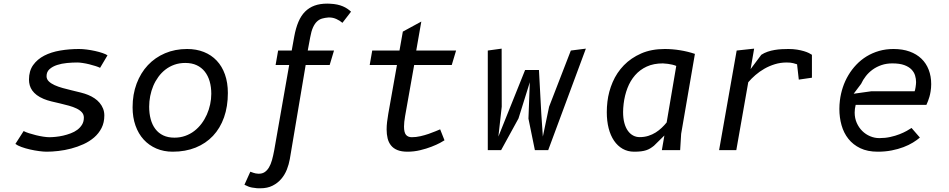

<svg xmlns="http://www.w3.org/2000/svg" viewBox="-20 -829 5240 1060"><path d="M532.5 -454.5Q524 -459 507.8 -464.2Q491.5 -469.5 473.2 -474Q455 -478.5 437 -481.2Q419 -484 406.5 -484Q380 -484 350.2 -481.2Q320.5 -478.5 295.2 -470.2Q270 -462 253.5 -447.2Q237 -432.5 237 -408.5Q237 -392 249.2 -380Q261.5 -368 281.2 -359Q301 -350 326.2 -343Q351.5 -336 377 -330Q402.5 -324 426 -318Q449.5 -312 466.5 -305Q485 -297.5 501.5 -286.5Q518 -275.5 530 -261.2Q542 -247 549 -229.5Q556 -212 556 -191.5Q556 -152.5 540.8 -122.5Q525.5 -92.5 499.8 -70.2Q474 -48 441 -33Q408 -18 372.8 -8.8Q337.5 0.5 302.2 4.5Q267 8.5 237.5 8.5Q220.5 8.5 195.8 5.2Q171 2 145.8 -3.8Q120.5 -9.5 98.5 -17.5Q76.5 -25.5 65 -34.5L110.5 -105.5Q121.5 -99.5 140 -93.5Q158.5 -87.5 179 -82.5Q199.5 -77.5 219.2 -74.5Q239 -71.5 252.5 -71.5Q267.5 -71.5 287.5 -73.5Q307.5 -75.5 328.5 -80.2Q349.5 -85 370.2 -92.8Q391 -100.5 407 -112.5Q423 -124.5 433 -141Q443 -157.5 443 -179.5Q443 -197 431.8 -209.2Q420.5 -221.5 402.2 -230.2Q384 -239 360.5 -245.5Q337 -252 312.2 -257.8Q287.5 -263.5 263.8 -269.2Q240 -275 221 -283Q198.5 -292.5 183 -304.2Q167.5 -316 158 -329.5Q148.5 -343 144.2 -358.2Q140 -373.5 140 -389.5Q140 -437.5 163 -469.8Q186 -502 224.2 -521.8Q262.5 -541.5 312.5 -550Q362.5 -558.5 416.5 -558.5Q435.5 -558.5 459 -555.5Q482.5 -552.5 505 -547.5Q527.5 -542.5 546 -536.2Q564.5 -530 573.5 -523.5Z M933.5 8.5Q884 8.5 843.2 -9Q802.5 -26.5 773.2 -58.5Q744 -90.5 728 -135.8Q712 -181 712 -236.5Q712 -308 734.2 -367.2Q756.5 -426.5 796.2 -469Q836 -511.5 891.2 -535Q946.5 -558.5 1013 -558.5Q1064 -558.5 1105.5 -542Q1147 -525.5 1176.5 -494.2Q1206 -463 1222 -417.8Q1238 -372.5 1238 -315.5Q1238 -241 1216.8 -181Q1195.5 -121 1156 -79Q1116.5 -37 1060.2 -14.2Q1004 8.5 933.5 8.5ZM1146.5 -311Q1146.5 -348.5 1137.5 -379.8Q1128.5 -411 1110.5 -433.8Q1092.5 -456.5 1065.8 -469Q1039 -481.5 1003 -481.5Q970.5 -481.5 943 -471.8Q915.5 -462 893.5 -445Q871.5 -428 854.5 -404.8Q837.5 -381.5 826.2 -354.8Q815 -328 809.2 -298.5Q803.5 -269 803.5 -240Q803.5 -202.5 812 -171Q820.5 -139.5 837.8 -116.8Q855 -94 881.2 -81.5Q907.5 -69 943 -69Q975 -69 1002.5 -78.8Q1030 -88.5 1052.5 -105.8Q1075 -123 1092.5 -146.2Q1110 -169.5 1122 -196.5Q1134 -223.5 1140.2 -252.8Q1146.5 -282 1146.5 -311Z M1576.5 -470H1501.5L1515.5 -550H1590.5L1604.5 -627.5Q1613 -674 1627.5 -708.2Q1642 -742.5 1664.2 -764.8Q1686.5 -787 1716.5 -798Q1746.5 -809 1786.5 -809Q1790.5 -809 1794 -808.8Q1797.5 -808.5 1801.5 -808.5Q1824 -807.5 1841.5 -803.8Q1859 -800 1873 -794Q1887 -788 1898 -780.5Q1909 -773 1918 -764.5L1870.5 -703Q1856 -715.5 1837 -724Q1818 -732.5 1798.5 -732.5H1793Q1774 -731 1758.2 -726.5Q1742.5 -722 1730 -710.2Q1717.5 -698.5 1708 -677.5Q1698.5 -656.5 1692.5 -622.5L1679 -550H1824L1800 -470H1667.5L1580 49.5Q1575 78 1563.8 106.8Q1552.5 135.5 1533 158.5Q1513.5 181.5 1485 196Q1456.5 210.5 1417 210.5Q1412.5 210.5 1407.8 210.5Q1403 210.5 1397.5 210Q1367.5 207.5 1351.2 200.8Q1335 194 1329.5 191L1362 119Q1367.5 121 1379.5 125.2Q1391.5 129.5 1406.5 130H1410Q1428 130 1441.5 121Q1455 112 1465 95.2Q1475 78.5 1481.8 54.2Q1488.5 30 1494 0Z M2216.5 -188Q2210.5 -153.5 2210.5 -130.5Q2210.5 -97.5 2221.5 -84.5Q2232.5 -71.5 2253.5 -71.5Q2277 -71.5 2301 -77Q2325 -82.5 2346.2 -89.8Q2367.5 -97 2384.2 -104.2Q2401 -111.5 2410 -115L2434 -54.5Q2428.5 -50.5 2409.5 -40.2Q2390.5 -30 2362.2 -19Q2334 -8 2299.8 0.2Q2265.5 8.5 2229.5 8.5Q2196.5 8.5 2174.2 -0.5Q2152 -9.5 2138.8 -26Q2125.5 -42.5 2120 -65Q2114.5 -87.5 2114.5 -114.5Q2114.5 -134 2117 -155.5Q2119.5 -177 2123.5 -200L2171.5 -470H2021L2035 -550H2185.5L2204 -654.5L2306 -710L2278 -550H2498L2474 -470H2266.5Z M2968.5 -200 2977 -75 3011.5 -240 3131.5 -550 3214.5 -560.5 3006.5 0H2933L2897.5 -174L2905 -375L2842.5 -175L2746.5 0H2673V-550L2749.5 -560.5L2750 -240L2731.5 -75L2879 -442.5H2955.5Z M3713.5 -465Q3704.5 -469 3691.8 -472Q3679 -475 3667.5 -476.5Q3654 -478.5 3639.5 -479Q3588.5 -479 3550.5 -461.5Q3512.5 -444 3486 -413.5Q3459.5 -383 3444 -342.5Q3428.5 -302 3423 -256Q3420 -231 3420 -210.5Q3420 -176 3427 -150Q3434 -124 3446.5 -106.8Q3459 -89.5 3475.5 -80.8Q3492 -72 3511.5 -72Q3537.5 -72 3559.5 -79Q3581.5 -86 3599.8 -97.5Q3618 -109 3633.2 -123.5Q3648.5 -138 3660.5 -153ZM3634 0 3648 -81 3590.5 -24.5Q3580 -16 3569.8 -9.8Q3559.5 -3.5 3547.2 0.5Q3535 4.5 3519 6.5Q3503 8.5 3481 8.5Q3445.5 8.5 3417.5 -7.5Q3389.5 -23.5 3370 -52.2Q3350.5 -81 3340.2 -121Q3330 -161 3330 -209.5Q3330 -223.5 3330.8 -238.2Q3331.5 -253 3333.5 -268Q3340 -323.5 3362.5 -375.8Q3385 -428 3424.2 -468.5Q3463.5 -509 3519.8 -533.8Q3576 -558.5 3650 -558.5Q3692 -558.5 3735 -551.5Q3778 -544.5 3816.5 -531.5L3740.5 -90L3735 0Z M4124 -447.5 4183 -526.5Q4199 -537 4218 -543.5Q4237 -550 4256.8 -553.2Q4276.5 -556.5 4296 -557.5Q4315.5 -558.5 4333 -558.5Q4359 -558.5 4380.5 -555Q4402 -551.5 4418.5 -546.5Q4435 -541.5 4446 -536Q4457 -530.5 4462.5 -526.5V-400L4390 -389.5L4380.5 -474Q4373.5 -476.5 4359.5 -480.2Q4345.5 -484 4323 -484Q4289 -484 4258 -474.5Q4227 -465 4200 -449.5Q4173 -434 4150.5 -414.5Q4128 -395 4111 -375L4045 0H3950L4047 -550L4143.5 -560.5Z M5058.5 -69.5Q5043 -56 5020.2 -42Q4997.5 -28 4968 -16.8Q4938.5 -5.5 4902.8 1.5Q4867 8.5 4826 8.5Q4769.5 8.5 4729.5 -10.8Q4689.5 -30 4663.8 -62.5Q4638 -95 4626 -137.8Q4614 -180.5 4614 -227.5Q4614 -251 4617 -275Q4621.5 -311.5 4633.2 -347Q4645 -382.5 4663.8 -414Q4682.5 -445.5 4707.8 -472Q4733 -498.5 4764.5 -517.8Q4796 -537 4833.2 -547.8Q4870.5 -558.5 4913 -558.5Q4963 -558.5 5001.8 -544.5Q5040.5 -530.5 5067 -505Q5093.5 -479.5 5107.2 -443.8Q5121 -408 5121 -364.5Q5121 -343.5 5117.5 -323Q5115 -307.5 5111.2 -294.5Q5107.5 -281.5 5103.5 -271.5Q5099 -260 5094.5 -250H4704Q4701 -238.5 4699.8 -228Q4698.5 -217.5 4698.5 -207.5Q4698.5 -176.5 4710 -150.5Q4721.5 -124.5 4740.5 -105.8Q4759.5 -87 4784 -76.8Q4808.5 -66.5 4835 -66.5Q4867 -66.5 4895.2 -72.8Q4923.5 -79 4946.2 -88Q4969 -97 4986 -106.5Q5003 -116 5012.5 -122.5ZM5029.5 -325Q5030.5 -326.5 5032 -333Q5033.5 -339.5 5034.8 -347.8Q5036 -356 5036.8 -363.8Q5037.5 -371.5 5037.5 -376Q5037.5 -394 5032 -412.2Q5026.5 -430.5 5012 -445.5Q4997.5 -460.5 4972 -469.8Q4946.5 -479 4906.5 -479Q4874 -479 4846.8 -469.8Q4819.5 -460.5 4797.8 -444.8Q4776 -429 4760 -408.5Q4744 -388 4734 -366L4693 -311.5L4789.5 -325Z"/></svg>

Font: B612 Mono
Style: Italic
Weight: 400
Italic angle: -10°
Version: Version 1.005